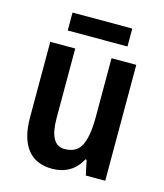

<svg xmlns="http://www.w3.org/2000/svg" viewBox="-107 -778 744 869"><g transform="rotate(15 265.0 -343.5)"><path d="M465 -543V0H374L359 -70H353Q332 -30 297.5 -10Q263 10 219 10Q140 10 101 -41.5Q62 -93 62 -189V-543H179V-217Q179 -91 249 -91Q307 -91 328 -135.5Q349 -180 349 -267V-543ZM405 -697V-613H125V-697Z"/></g></svg>

Font: Noto Sans Myanmar UI Condensed SemiBold
Style: Regular
Weight: 600
Width: 3
Designer: Monotype Design Team
Foundry: Monotype Imaging Inc.
Version: Version 2.103; ttfautohint (v1.8.4.7-5d5b)